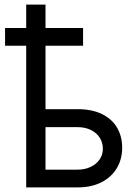

<svg xmlns="http://www.w3.org/2000/svg" viewBox="-20 -814 593 834"><path d="M340.8 -615.2H2V-692.4H340.8ZM510.7 -171.9Q510.7 -124 488.3 -85Q465.8 -45.9 421.9 -22.9Q377.9 0 317.4 0H93.8V-793.9H177.7V-77.1H317.4Q348.6 -77.1 373.5 -88.9Q398.4 -100.6 412.6 -121.1Q426.8 -141.6 426.8 -168Q426.8 -195.3 412.6 -216.8Q398.4 -238.3 373.5 -250Q348.6 -261.7 317.4 -261.7H165V-339.8H317.4Q378.9 -339.8 422.4 -318.8Q465.8 -297.9 488.3 -259.8Q510.7 -221.7 510.7 -171.9Z"/></svg>

Font: Pretendard GOV Variable
Style: Regular
Weight: 400
Designer: Base glyphs from Inter by Rasmus Andersson; Hangul glyphs from Noto Sans CJK(Source Han Sans) by Jang Soo-young and Kang
Foundry: Kil Hyung-jin
Version: Version 1.307;Glyphs 3.2 (3192)